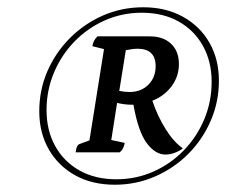

<svg xmlns="http://www.w3.org/2000/svg" viewBox="-20 -750 626 528"><path d="M296 -242Q233 -242 186.5 -268Q140 -294 114 -339.5Q88 -385 88 -444Q88 -503 110.5 -554.5Q133 -606 172.5 -645.5Q212 -685 263.5 -707.5Q315 -730 374 -730Q436 -730 483 -704Q530 -678 556 -632.5Q582 -587 582 -528Q582 -470 559.5 -418Q537 -366 497.5 -326.5Q458 -287 406 -264.5Q354 -242 296 -242ZM300 -257Q354 -257 401.5 -278Q449 -299 485 -336Q521 -373 541.5 -421.5Q562 -470 562 -525Q562 -581 538 -624Q514 -667 471 -691Q428 -715 370 -715Q316 -715 268.5 -694Q221 -673 185 -636Q149 -599 128.5 -550.5Q108 -502 108 -447Q108 -391 132 -348Q156 -305 199 -281Q242 -257 300 -257ZM435 -325Q407 -325 383.5 -356.5Q360 -388 347 -462H342Q323 -462 302 -467L286 -365L323 -357Q320 -339 309 -331H188Q190 -351 199 -354L226 -364L266 -615L234 -623Q237 -640 248 -650H388Q427 -651 449.5 -630.5Q472 -610 472 -574Q472 -540 452 -513Q432 -486 399 -473Q413 -431 435.5 -395Q458 -359 483 -342Q474 -335 461 -330Q448 -325 435 -325ZM358 -616Q352 -616 344 -615Q336 -614 326 -612L308 -500Q323 -497 336 -497Q368 -497 388 -517Q408 -537 408 -568Q408 -616 358 -616Z"/></svg>

Font: Petrona
Style: Bold Italic
Weight: 700
Italic angle: -9°
Designer: Ringo R. Seeber
Foundry: Ringo R. Seeber
Version: Version 2.001; ttfautohint (v1.8.3)